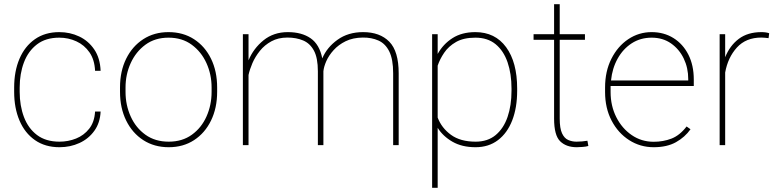

<svg xmlns="http://www.w3.org/2000/svg" viewBox="-20 -691 3696 914"><path d="M263.2 -16.6Q304.7 -16.6 342 -31.5Q379.4 -46.4 404.5 -78.1Q429.7 -109.9 432.6 -160.2H459Q456.5 -106.4 429.2 -68.4Q401.9 -30.3 358.4 -10.3Q314.9 9.8 263.2 9.8Q194.8 9.8 146.5 -23.9Q98.1 -57.6 72.8 -117.2Q47.4 -176.8 47.4 -253.9V-274.4Q47.4 -352.1 72.8 -411.4Q98.1 -470.7 146.2 -504.4Q194.3 -538.1 262.2 -538.1Q313.5 -538.1 357.2 -517.3Q400.9 -496.6 428.7 -455.6Q456.5 -414.6 459 -354H432.6Q430.2 -406.7 406 -441.7Q381.8 -476.6 343.8 -494.1Q305.7 -511.7 262.2 -511.7Q197.8 -511.7 156 -479.7Q114.3 -447.8 94 -394Q73.7 -340.3 73.7 -274.4V-253.9Q73.7 -188 94 -134Q114.3 -80.1 156.2 -48.3Q198.2 -16.6 263.2 -16.6Z M551.3 -253.9V-274.4Q551.3 -352.1 580.6 -411.4Q609.9 -470.7 661.9 -504.4Q713.9 -538.1 782.2 -538.1Q851.6 -538.1 903.6 -504.4Q955.6 -470.7 984.6 -411.4Q1013.7 -352.1 1013.7 -274.4V-253.9Q1013.7 -176.8 984.6 -117.2Q955.6 -57.6 903.8 -23.9Q852.1 9.8 783.2 9.8Q714.4 9.8 662.1 -23.9Q609.9 -57.6 580.6 -117.2Q551.3 -176.8 551.3 -253.9ZM577.6 -274.4V-253.9Q577.6 -190.9 602.1 -136.7Q626.5 -82.5 672.4 -49.6Q718.3 -16.6 783.2 -16.6Q847.7 -16.6 893.3 -49.6Q939 -82.5 963.1 -136.7Q987.3 -190.9 987.3 -253.9V-274.4Q987.3 -336.4 962.9 -390.4Q938.5 -444.3 892.8 -478Q847.2 -511.7 782.2 -511.7Q717.8 -511.7 672.1 -478Q626.5 -444.3 602.1 -390.4Q577.6 -336.4 577.6 -274.4Z M1519.5 -351.6V0H1493.2V-351.6Q1493.2 -415 1474.6 -449.7Q1456.1 -484.4 1423.3 -498.3Q1390.6 -512.2 1348.6 -512.2Q1304.7 -512.2 1272 -494.4Q1239.3 -476.6 1217 -448.7Q1194.8 -420.9 1181.6 -390.4Q1168.5 -359.9 1163.1 -334V0H1136.2V-528.3H1163.1V-403.8Q1186.5 -460.4 1234.6 -499.3Q1282.7 -538.1 1350.1 -538.1Q1416.5 -538.1 1458.7 -508.8Q1501 -479.5 1514.2 -413.1Q1536.1 -465.3 1586.7 -501.7Q1637.2 -538.1 1708.5 -538.1Q1788.6 -538.1 1833.3 -492.4Q1877.9 -446.8 1877.9 -341.8V0H1851.6V-341.8Q1851.6 -409.2 1833 -446.3Q1814.5 -483.4 1781.7 -498Q1749 -512.7 1707 -512.2Q1660.2 -511.7 1625.7 -494.9Q1591.3 -478 1568.4 -452.6Q1545.4 -427.2 1533.4 -400.1Q1521.5 -373 1519.5 -351.6Z M2441.9 -269.5V-259.3Q2441.9 -178.7 2418.5 -118.2Q2395 -57.6 2350.6 -23.9Q2306.2 9.8 2243.7 9.8Q2179.2 9.8 2133.8 -16.4Q2088.4 -42.5 2063.5 -82.5V203.1H2037.1V-528.3H2063.5V-434.1Q2089.4 -481 2134 -509.5Q2178.7 -538.1 2242.7 -538.1Q2336.9 -538.1 2389.4 -466.3Q2441.9 -394.5 2441.9 -269.5ZM2415 -259.3V-269.5Q2415 -339.8 2396.2 -394.5Q2377.4 -449.2 2339.4 -480.5Q2301.3 -511.7 2243.2 -511.7Q2187 -511.7 2151.1 -491.2Q2115.2 -470.7 2094.5 -439.9Q2073.7 -409.2 2063.5 -378.4V-131.3Q2082 -82 2126.7 -49.3Q2171.4 -16.6 2244.1 -16.6Q2301.8 -16.6 2339.6 -48.1Q2377.4 -79.6 2396.2 -134.3Q2415 -189 2415 -259.3Z M2764.6 -528.3V-501.5H2644.5V-126.5Q2644.5 -80.1 2655.5 -56.4Q2666.5 -32.7 2684.8 -24.7Q2703.1 -16.6 2724.1 -16.6Q2739.3 -16.6 2751 -17.8Q2762.7 -19 2776.4 -21L2780.8 3.9Q2770 7.3 2752.9 8.5Q2735.8 9.8 2725.6 9.8Q2675.3 9.8 2646.5 -18.6Q2617.7 -46.9 2617.7 -126.5V-501.5H2520V-528.3H2617.7V-670.9H2644.5V-528.3Z M3091.8 9.8Q3027.8 9.8 2975.1 -23.9Q2922.4 -57.6 2891.4 -116.9Q2860.4 -176.3 2860.4 -252.9V-274.4Q2860.4 -351.6 2890.4 -411.1Q2920.4 -470.7 2970.7 -504.4Q3021 -538.1 3082 -538.1Q3140.6 -538.1 3186 -509.8Q3231.4 -481.4 3257.1 -430.7Q3282.7 -379.9 3282.7 -312.5V-281.7H2886.7Q2886.7 -278.3 2886.7 -274.4V-252.9Q2886.7 -187 2913.8 -133.3Q2940.9 -79.6 2987.3 -47.9Q3033.7 -16.1 3091.8 -16.1Q3137.2 -16.1 3176.5 -31.2Q3215.8 -46.4 3248.5 -88.9L3267.1 -75.7Q3240.7 -38.1 3198 -14.2Q3155.3 9.8 3091.8 9.8ZM3082 -511.7Q3028.8 -511.7 2987.3 -484.9Q2945.8 -458 2920.2 -411.9Q2894.5 -365.7 2888.7 -308.1H3256.3V-314.5Q3256.3 -367.7 3234.9 -412.4Q3213.4 -457 3174.3 -484.4Q3135.3 -511.7 3082 -511.7Z M3641.6 -532.7 3638.7 -509.3Q3630.9 -510.3 3622.3 -511.2Q3613.8 -512.2 3604.5 -512.2Q3530.8 -512.2 3487.8 -464.6Q3444.8 -417 3432.1 -345.7V0H3405.8V-528.3H3432.1V-418.5Q3454.1 -473.6 3496.8 -505.9Q3539.6 -538.1 3604.5 -538.1Q3616.7 -538.1 3626 -536.6Q3635.3 -535.2 3641.6 -532.7Z"/></svg>

Font: Vazirmatn UI FD Thin
Style: Regular
Weight: 100
Designer: Saber Rastikerdar
Foundry: Saber Rastikerdar
Version: Version 33.003